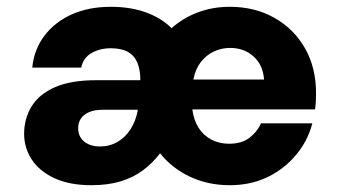

<svg xmlns="http://www.w3.org/2000/svg" viewBox="-20 -533 994 565"><path d="M249 12Q185 12 140.5 -8.5Q96 -29 73.5 -63.5Q51 -98 51 -139Q51 -184 73 -220Q95 -256 142 -276.5Q189 -297 263 -297H393Q393 -328 384 -349Q375 -370 356 -380.5Q337 -391 306 -391Q274 -391 249.5 -377Q225 -363 219 -334H75Q80 -387 110.5 -427.5Q141 -468 191 -490.5Q241 -513 306 -513Q364 -513 409.5 -496.5Q455 -480 485 -450Q518 -480 562 -496.5Q606 -513 656 -513Q730 -513 787.5 -480.5Q845 -448 877.5 -391Q910 -334 910 -259Q910 -249 909.5 -236.5Q909 -224 907 -211H546Q550 -180 564 -157.5Q578 -135 601.5 -122.5Q625 -110 654 -110Q691 -110 714 -127.5Q737 -145 748 -170H899Q886 -119 851.5 -77.5Q817 -36 767.5 -12Q718 12 656 12Q592 12 539 -13Q486 -38 451 -82Q430 -54 401.5 -32.5Q373 -11 335.5 0.5Q298 12 249 12ZM274 -102Q303 -102 326 -115.5Q349 -129 364 -152.5Q379 -176 385 -206V-210H283Q258 -210 242 -203Q226 -196 218 -184Q210 -172 210 -156Q210 -139 218 -127Q226 -115 240.5 -108.5Q255 -102 274 -102ZM549 -299H757Q754 -342 726 -367Q698 -392 657 -392Q632 -392 609.5 -381.5Q587 -371 571 -350.5Q555 -330 549 -299Z"/></svg>

Font: DM Sans 18pt Black
Style: Regular
Weight: 900
Designer: Colophon Foundry, Jonny Pinhorn
Foundry: Colophon Foundry
Version: Version 4.004;gftools[0.9.30]